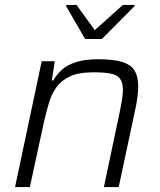

<svg xmlns="http://www.w3.org/2000/svg" viewBox="-20 -758 647 778"><path d="M41 0 149 -510H202L190 -432H196Q210 -457 231.5 -476Q253 -495 288.5 -506.5Q324 -518 379 -518Q441 -518 476.5 -506.5Q512 -495 526 -471Q540 -447 540 -408Q540 -389 537 -365Q534 -341 528 -314L461 0H401L465 -304Q471 -332 474.5 -355Q478 -378 478 -394Q478 -424 466 -439.5Q454 -455 427.5 -460Q401 -465 358 -465Q299 -465 263.5 -448.5Q228 -432 208 -403.5Q188 -375 177.5 -338.5Q167 -302 158 -263L101 0ZM325 -600 248 -733 249 -738H290L364 -636L478 -738H526L525 -733L393 -600Z"/></svg>

Font: Saira Thin Light
Style: Italic
Weight: 300
Italic angle: -12°
Version: Version 1.101